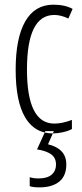

<svg xmlns="http://www.w3.org/2000/svg" viewBox="-20 -560 350 820"><path d="M263.2 142.1Q263.2 191.4 232.9 215.8Q202.6 240.2 148.9 240.2Q119.1 240.2 106.9 234.9V196.8Q123 202.1 145 202.1Q182.1 202.1 201.2 185.5Q219.2 169.4 219.2 143.1Q219.2 113.3 197.8 98.6Q176.8 84 138.2 78.1L170.9 5.9Q188 9.8 205.6 9.8L185.1 56.2Q263.2 75.2 263.2 142.1ZM207 9.8Q225.1 9.8 247.6 4.9Q272 -0.5 287.1 -8.8V-47.9Q246.1 -32.2 211.9 -32.2Q95.2 -32.2 95.2 -263.2Q95.2 -496.1 211.9 -496.1Q239.7 -496.1 272 -481L290 -522Q257.3 -540 208 -540Q128.9 -540 87.9 -468.8Q46.9 -397.5 46.9 -262.2Q46.9 -127.9 86.9 -59.6Q118.2 -6.3 170.9 5.9L173.3 0H210L205.6 9.8Z"/></svg>

Font: Germano
Style: Regular
Weight: 300
Width: 3
Foundry: Ascender Corporation
Version: Version 1.10; ttfautohint (v1.5)